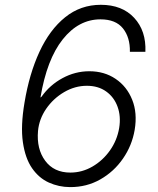

<svg xmlns="http://www.w3.org/2000/svg" viewBox="-20 -758 650 788"><path d="M267 9.9Q221.2 9.6 180.6 -8.7Q139.9 -27 111.7 -67.5Q83.5 -108 73.9 -174.4Q64.3 -240.8 80.6 -337Q100.1 -454.9 142 -545.5Q183.9 -636 247.3 -687.1Q310.7 -738.3 393.8 -738.3Q481.2 -738.3 530.7 -684.8Q580.3 -631.4 576.7 -545.5H513.1Q514.2 -604.4 484.6 -641.5Q454.9 -678.6 392.4 -678.6Q302.9 -678.6 237.6 -596.6Q172.2 -514.6 146 -357.6L150.6 -361.2Q184.3 -409.1 236.5 -437.3Q288.7 -465.6 346.6 -465.6Q408.4 -465.6 454.5 -434.3Q500.7 -403.1 522.5 -348.7Q544.4 -294.4 532.7 -224.8Q521.7 -160.5 484.7 -107.1Q447.8 -53.6 391.7 -21.7Q335.6 10.3 267 9.9ZM268.8 -49.7Q316.8 -49.7 359.4 -74.4Q402 -99.1 431.3 -140.6Q460.6 -182.2 469.1 -232.6Q476.9 -280.5 462.5 -320Q448.2 -359.4 415.7 -382.6Q383.2 -405.9 336.6 -405.9Q287.6 -405.9 243.3 -380Q198.9 -354 169.7 -311.8Q140.6 -269.5 136 -220.5Q129.6 -146.7 165.5 -98.2Q201.3 -49.7 268.8 -49.7Z"/></svg>

Font: Inter Light  BETA
Style: Italic
Weight: 300
Italic angle: 9.39999°
Designer: Rasmus Andersson
Foundry: rsms
Version: Version 3.011;git-f93a4a705